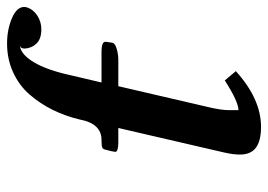

<svg xmlns="http://www.w3.org/2000/svg" viewBox="-126 -610 749 536"><g transform="rotate(-90 248.0 -342.5)"><path d="M274.9 -386.2 216.8 -136.2Q208 -99.6 208 -77.1V-50.8Q231.4 -50.8 291 -88.9L316.9 -58.1Q239.3 12.2 161.1 12.2Q122.6 12.2 103.3 -2Q84 -16.1 84 -46.9Q84 -65.9 89.8 -90.8L158.2 -386.2H117.2Q105 -386.2 97.7 -388.7Q90.3 -391.1 91.8 -396Q92.3 -400.4 93.3 -405Q94.2 -409.7 95.9 -415.3Q97.7 -420.9 98.1 -423.8Q99.6 -429.7 104.5 -431.4Q109.4 -433.1 125 -433.1Q170.9 -433.1 182.1 -495.1Q191.9 -535.2 209 -569.8Q226.1 -604.5 251.5 -633.8Q276.9 -663.1 313.7 -679.9Q350.6 -696.8 394 -696.8Q432.6 -696.8 464.4 -683.3Q496.1 -669.9 496.1 -648.9Q496.1 -646 495.1 -642.1Q489.7 -624 472.2 -612.5Q454.6 -601.1 434.1 -601.1Q406.7 -601.1 393.8 -614.7Q380.9 -628.4 379.9 -647.9Q379.9 -659.7 389.2 -661.1Q366.7 -659.7 345.7 -628.2Q324.7 -596.7 310.1 -539.1Q306.2 -522 297.9 -487.1Q289.6 -452.1 285.2 -433.1H372.1Q398.9 -433.1 398.9 -421.9Q398.4 -418.5 397.5 -411.4Q396.5 -404.3 396 -401.9Q394 -395 378.7 -390.6Q363.3 -386.2 348.1 -386.2Z"/></g></svg>

Font: Linux Libertine
Style: Bold Italic
Weight: 700
Italic angle: -11.5°
Designer: Philipp H. Poll
Foundry: Philipp H. Poll
Version: Version 4.0.5